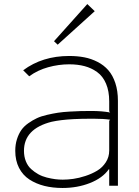

<svg xmlns="http://www.w3.org/2000/svg" viewBox="-20 -915 686 946"><path d="M518.1 -319.8 522.9 -325.2Q489.7 -330.1 439.9 -330.1Q377.9 -330.1 342.8 -328.1Q277.8 -324.7 233.9 -314.9Q98.1 -280.3 98.1 -171.9Q98.1 -143.6 107.4 -120.4Q116.7 -97.2 133.1 -82.3Q149.4 -67.4 168.7 -56.6Q188 -45.9 210.4 -40.3Q232.9 -34.7 252 -32.2Q271 -29.8 289.1 -29.8Q313.5 -29.8 341.3 -33.7Q369.1 -37.6 401.1 -48.1Q433.1 -58.6 458.7 -74Q484.4 -89.4 501.2 -115.2Q518.1 -141.1 518.1 -172.9ZM561 -418V0H518.1V-81.1H516.1Q485.4 -37.6 423.3 -13.2Q361.3 11.2 288.1 11.2Q239.7 11.2 198.7 1Q157.7 -9.3 125 -30.5Q92.3 -51.8 73.7 -87.9Q55.2 -124 55.2 -171.9Q55.2 -203.1 63.5 -229Q71.8 -254.9 84.7 -273.7Q97.7 -292.5 119.1 -307.6Q140.6 -322.8 161.4 -332.5Q182.1 -342.3 211.9 -349.1Q241.7 -356 265.6 -359.6Q289.6 -363.3 323 -365.2Q356.4 -367.2 378.4 -367.7Q400.4 -368.2 432.1 -368.2Q481.9 -368.2 522.9 -360.8L518.1 -366.2V-415Q518.1 -466.3 502.4 -502.9Q486.8 -539.6 458.7 -559.8Q430.7 -580.1 396.7 -589.1Q362.8 -598.1 320.8 -598.1Q269 -598.1 217 -583.7Q165 -569.3 124 -539.1L94.2 -568.8Q189 -639.2 320.8 -639.2Q361.3 -639.2 395.5 -632.6Q429.7 -626 460.9 -609.9Q492.2 -593.8 513.9 -568.8Q535.6 -543.9 548.3 -505.6Q561 -467.3 561 -418ZM410.2 -895 446.8 -859.9 264.2 -694.8 246.1 -711.9Z"/></svg>

Font: Sinkin Sans 200 X Light
Style: Regular
Weight: 200
Designer: Keith Bates
Foundry: K-Type
Version: Sinkin Sans (version 1.0)  by Keith Bates   •   © 2014   www